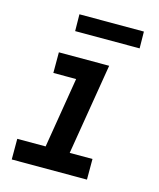

<svg xmlns="http://www.w3.org/2000/svg" viewBox="-108 -786 715 863"><g transform="rotate(15 250.0 -354.5)"><path d="M379 0H29V-96H161L215 -424H109V-520H343L273 -96H379ZM455 -631H155L154 -709H454Z"/></g></svg>

Font: Iosevka Term Curly Oblique
Style: Bold
Weight: 700
Italic angle: -9°
Designer: Belleve Invis
Foundry: Belleve Invis
Version: Version 32.3.0